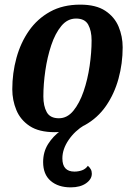

<svg xmlns="http://www.w3.org/2000/svg" viewBox="-20 -550 577 828"><path d="M216 20Q148 20 108 -6.5Q68 -33 50.5 -75.5Q33 -118 33 -165Q33 -235 51 -300.5Q69 -366 105 -417.5Q141 -469 196 -499.5Q251 -530 326 -530Q394 -530 434 -503.5Q474 -477 491.5 -435Q509 -393 509 -346Q509 -276 491 -210.5Q473 -145 437 -93Q401 -41 346 -10.5Q291 20 216 20ZM234 -40Q270 -40 296.5 -72.5Q323 -105 340.5 -156Q358 -207 366.5 -265.5Q375 -324 375 -376Q375 -417 360.5 -443.5Q346 -470 308 -470Q271 -470 244.5 -438Q218 -406 201 -355Q184 -304 175.5 -245.5Q167 -187 167 -134Q167 -93 181.5 -66.5Q196 -40 234 -40ZM285 258Q231 258 198.5 230Q166 202 166 149Q166 105 187.5 71Q209 37 242 13.5Q275 -10 309 -22L345 -18V-11Q303 14 276 53.5Q249 93 249 133Q249 190 301 190Q318 190 333.5 184.5Q349 179 359 165Q367 172 371.5 180Q376 188 376 199Q376 223 351 240.5Q326 258 285 258Z"/></svg>

Font: Sansita Swashed Medium
Style: Regular
Weight: 500
Designer: Pablo Cosgaya
Foundry: Omnibus-Type
Version: Version 1.003; ttfautohint (v1.8.3)